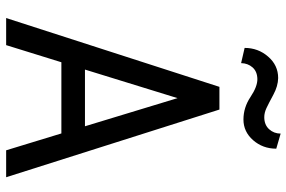

<svg xmlns="http://www.w3.org/2000/svg" viewBox="-178 -778 955 640"><g transform="rotate(90 300.0 -457.5)"><path d="M211.4 -262.7H400.4L306.6 -571.3ZM424.3 -184.1H187L129.9 0H39.6L269 -710.9H344.7L570.3 0H480.5ZM189.9 -783.2 139.2 -794.9Q139.2 -839.8 168 -873Q196.8 -906.7 239.7 -906.7Q266.6 -906.2 295.4 -890.6Q324.2 -875 339.8 -867.7Q355.5 -860.4 370.1 -860.4Q395.5 -860.4 410.2 -876.5Q424.8 -892.6 424.8 -915L475.1 -900.4Q475.1 -855.5 446.8 -823.2Q418.5 -791 377.9 -791Q337.9 -791 302.7 -814.5Q267.6 -837.9 242.7 -837.4Q217.8 -836.9 204.1 -821.3Q190.4 -805.7 189.9 -783.2Z"/></g></svg>

Font: RobotoMono-Regular
Style: Regular
Weight: 400
Designer: Google
Version: Version 2.000985; 2015; ttfautohint (v1.3)